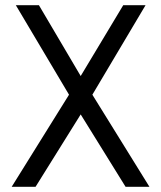

<svg xmlns="http://www.w3.org/2000/svg" viewBox="-20 -720 620 740"><path d="M291 -427 130 -700H41L246 -355L25 0H117L291 -279L464 0H556L336 -355L541 -700H455Z"/></svg>

Font: Advent Pro Medium
Style: Regular
Weight: 500
Designer: VivaRado, Andreas Kalpakidis
Foundry: VivaRado, Andreas Kalpakidis
Version: Version 3.000